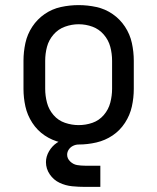

<svg xmlns="http://www.w3.org/2000/svg" viewBox="-20 -558 616 752"><path d="M288 8Q323 8 357.5 0Q392 -8 421 -27.5Q450 -47 469.5 -77Q489 -107 496.5 -141Q504 -175 504 -210V-320Q504 -355 496.5 -389.5Q489 -424 469.5 -453.5Q450 -483 421 -503Q392 -523 357.5 -530.5Q323 -538 288 -538Q253 -538 218.5 -530.5Q184 -523 155 -503Q126 -483 106.5 -453.5Q87 -424 79.5 -389.5Q72 -355 72 -320V-210Q72 -175 79.5 -141Q87 -107 106.5 -77Q126 -47 155 -27.5Q184 -8 218.5 0Q253 8 288 8ZM288 -68Q261 -68 234.5 -77Q208 -86 189.5 -107.5Q171 -129 164 -156Q157 -183 157 -210V-320Q157 -348 164 -374.5Q171 -401 189.5 -422.5Q208 -444 234.5 -453.5Q261 -463 288 -463Q316 -463 342 -453.5Q368 -444 386.5 -422.5Q405 -401 412 -374.5Q419 -348 419 -320V-210Q419 -183 412 -156Q405 -129 386.5 -107.5Q368 -86 342 -77Q316 -68 288 -68ZM313 174H373V91H313Q297 91 282 88.5Q267 86 255 74.5Q243 63 243 48Q243 37 249.5 27.5Q256 18 266.5 13Q277 8 288 8V-22Q266 -22 243.5 -16.5Q221 -11 202.5 1.5Q184 14 172 34.5Q160 55 160 77Q160 103 175 125Q190 147 213.5 158Q237 169 262.5 171.5Q288 174 313 174Z"/></svg>

Font: Iosevka Sparkle
Style: Regular
Weight: 400
Designer: Belleve Invis
Foundry: Belleve Invis
Version: Version 4.5.0; ttfautohint (v1.8.3)